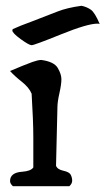

<svg xmlns="http://www.w3.org/2000/svg" viewBox="-20 -641 363 661"><path d="M323.2 -558.6Q320.3 -559.6 315.4 -559.6Q281.2 -559.6 189.5 -522.5Q97.7 -485.4 88.9 -485.4Q80.1 -485.4 51.3 -506.3Q22.5 -527.3 22.5 -536.1Q22.5 -539.1 24.4 -541Q49.8 -552.7 87.9 -566.4L178.7 -601.6Q210.9 -614.3 260.7 -621.1Q279.3 -617.2 293 -607.4Q306.6 -597.7 323.2 -558.6ZM177.7 -271.5 172.9 -70.3Q177.7 -57.6 198.2 -53.2Q218.8 -48.8 223.6 -39.1Q228.5 -29.3 228.5 -19Q228.5 -8.8 218.8 0H24.4Q14.6 -8.8 14.6 -17.6Q14.6 -46.9 56.6 -49.8Q85.9 -51.8 94.7 -64.5V-168Q94.7 -222.7 88.9 -318.4Q80.1 -339.8 54.7 -359.9Q29.3 -379.9 14.6 -396.5Q39.1 -407.2 56.6 -414.1L91.8 -427.7Q111.3 -434.6 122.1 -434.6Q166 -428.7 178.7 -407.2Q191.4 -385.7 191.4 -368.2Q191.4 -350.6 184.6 -320.3Q177.7 -290 177.7 -271.5Z"/></svg>

Font: Essays1743
Style: Medium
Weight: 500
Designer: Based on the typeface in a 1743 English translation of the essays of Montaigne.  PostScript/TrueType font designed by Jo
Version: Version 002.100